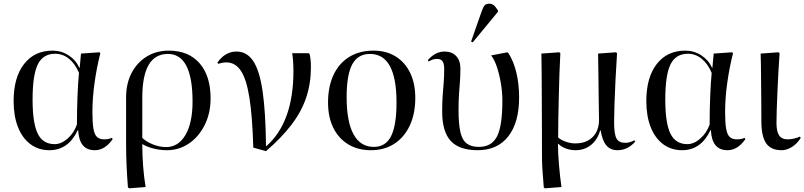

<svg xmlns="http://www.w3.org/2000/svg" viewBox="-20 -802 4370 1043"><path d="M248 14Q189 14 145 -19Q101 -52 77.5 -112Q54 -172 54 -253Q54 -381 110.5 -454Q167 -527 266 -527Q313 -527 352.5 -501.5Q392 -476 411 -434H413L420 -511L520 -518L525 -513Q505 -434 493.5 -351Q482 -268 482 -194Q482 -136 487.5 -103.5Q493 -71 507 -58Q521 -45 546 -45Q569 -45 588 -53L592 -46Q550 14 495 14Q410 14 405 -94H402Q351 14 248 14ZM277 -19Q313 -19 347.5 -49.5Q382 -80 398 -126Q398 -208 401 -281Q404 -354 409 -406Q388 -456 354.5 -483Q321 -510 280 -510Q214 -510 185.5 -452.5Q157 -395 157 -261Q157 -133 185 -76Q213 -19 277 -19Z M682 221 675 216Q671 168 668 106Q665 44 665 -17V-273Q665 -348 694.5 -405Q724 -462 776.5 -494.5Q829 -527 897 -527Q1004 -527 1064 -458.5Q1124 -390 1124 -267Q1124 -188 1092.5 -124Q1061 -60 1007 -23Q953 14 886 14Q849 14 812.5 4.5Q776 -5 754 -19H753Q753 104 771 214ZM882 -3Q949 -3 987.5 -69Q1026 -135 1026 -250Q1026 -509 892 -509Q753 -509 753 -272V-53Q776 -31 812 -17Q848 -3 882 -3Z M1425 19 1356 0Q1351 -169 1335 -270.5Q1319 -372 1288.5 -417.5Q1258 -463 1210 -463Q1188 -463 1166 -455L1161 -462Q1203 -522 1265 -522Q1321 -522 1355.5 -470.5Q1390 -419 1406.5 -306.5Q1423 -194 1425 -9H1428Q1574 -139 1574 -416Q1574 -445 1572 -472.5Q1570 -500 1567 -513H1657L1662 -508Q1669 -480 1669 -436Q1669 -350 1644 -274Q1619 -198 1565 -126.5Q1511 -55 1425 19Z M1995 14Q1924 14 1871.5 -18Q1819 -50 1790.5 -108Q1762 -166 1762 -245Q1762 -332 1792 -395.5Q1822 -459 1877.5 -493Q1933 -527 2009 -527Q2078 -527 2129 -495.5Q2180 -464 2208 -406.5Q2236 -349 2236 -270Q2236 -184 2206 -120Q2176 -56 2122 -21Q2068 14 1995 14ZM2011 -4Q2075 -4 2104.5 -62.5Q2134 -121 2134 -245Q2134 -509 1990 -509Q1924 -509 1893.5 -452.5Q1863 -396 1863 -274Q1863 -141 1900.5 -72.5Q1938 -4 2011 -4Z M2575 14Q2475 14 2428.5 -36.5Q2382 -87 2382 -196Q2382 -250 2385 -287Q2388 -324 2390.5 -356Q2393 -388 2393 -427Q2393 -456 2384 -469Q2375 -482 2354 -482Q2331 -482 2309 -468L2304 -475Q2344 -522 2395 -522Q2435 -522 2458 -497.5Q2481 -473 2481 -431Q2481 -390 2478.5 -358.5Q2476 -327 2473.5 -291.5Q2471 -256 2471 -203Q2471 -128 2481 -84.5Q2491 -41 2515.5 -22.5Q2540 -4 2581 -4Q2651 -4 2680 -61Q2709 -118 2709 -254Q2709 -301 2701 -349Q2693 -397 2679.5 -437.5Q2666 -478 2648 -501L2737 -518L2742 -513Q2770 -470 2785 -407.5Q2800 -345 2800 -273Q2800 -136 2741 -61Q2682 14 2575 14ZM2548 -572 2539 -576 2596 -739Q2605 -765 2613.5 -773.5Q2622 -782 2638 -782Q2652 -782 2662.5 -773.5Q2673 -765 2685 -745V-738Z M2940 221 2934 216Q2930 165 2927.5 132Q2925 99 2924.5 68Q2924 37 2924 -7Q2924 -36 2924 -83Q2924 -130 2923.5 -185.5Q2923 -241 2923 -296.5Q2923 -352 2922.5 -399Q2922 -446 2921.5 -476.5Q2921 -507 2921 -511L3018 -518L3024 -513Q3021 -462 3019 -401Q3017 -340 3015.5 -276.5Q3014 -213 3013 -155.5Q3012 -98 3012 -55Q3028 -41 3054 -32Q3080 -23 3105 -23Q3165 -23 3199.5 -57.5Q3234 -92 3234 -151Q3234 -159 3233.5 -186.5Q3233 -214 3232.5 -252Q3232 -290 3231.5 -331.5Q3231 -373 3230.5 -411Q3230 -449 3229.5 -476Q3229 -503 3229 -511L3326 -518L3332 -513Q3327 -438 3323.5 -366Q3320 -294 3318 -235Q3316 -176 3316 -138Q3316 -73 3329 -49.5Q3342 -26 3377 -26Q3400 -26 3426 -40L3431 -33Q3390 14 3334 14Q3296 14 3274 -12Q3252 -38 3243 -93H3240Q3226 -43 3190.5 -14.5Q3155 14 3106 14Q3079 14 3053.5 4.5Q3028 -5 3013 -21H3011Q3011 28 3016.5 93Q3022 158 3030 214Z M3685 14Q3626 14 3582 -19Q3538 -52 3514.5 -112Q3491 -172 3491 -253Q3491 -381 3547.5 -454Q3604 -527 3703 -527Q3750 -527 3789.5 -501.5Q3829 -476 3848 -434H3850L3857 -511L3957 -518L3962 -513Q3942 -434 3930.5 -351Q3919 -268 3919 -194Q3919 -136 3924.5 -103.5Q3930 -71 3944 -58Q3958 -45 3983 -45Q4006 -45 4025 -53L4029 -46Q3987 14 3932 14Q3847 14 3842 -94H3839Q3788 14 3685 14ZM3714 -19Q3750 -19 3784.5 -49.5Q3819 -80 3835 -126Q3835 -208 3838 -281Q3841 -354 3846 -406Q3825 -456 3791.5 -483Q3758 -510 3717 -510Q3651 -510 3622.5 -452.5Q3594 -395 3594 -261Q3594 -133 3622 -76Q3650 -19 3714 -19Z M4226 14Q4168 14 4142 -23.5Q4116 -61 4116 -143Q4116 -188 4115.5 -244Q4115 -300 4114.5 -355Q4114 -410 4113.5 -452Q4113 -494 4112 -511L4209 -518L4215 -513Q4212 -474 4209 -420Q4206 -366 4203.5 -309.5Q4201 -253 4199.5 -205.5Q4198 -158 4198 -134Q4198 -88 4212.5 -66.5Q4227 -45 4258 -45Q4275 -45 4294.5 -49.5Q4314 -54 4325 -60L4330 -53Q4311 -22 4282.5 -4Q4254 14 4226 14Z"/></svg>

Font: Literata 72pt
Style: Regular
Weight: 400
Designer: Latin by Veronika Burian and Jose Scaglione. Greek by Irene Vlachou. Cyrillic by Vera Evstafieva.
Foundry: TypeTogether
Version: Version 3.002